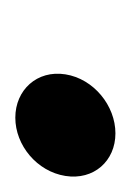

<svg xmlns="http://www.w3.org/2000/svg" viewBox="21 -490 174 257"><g transform="rotate(90 108.5 -362.0)"><path d="M80 -362C74 -324 101 -295 138 -295C175 -295 210 -324 216 -362C222 -400 196 -429 159 -429C122 -429 86 -400 80 -362Z"/></g></svg>

Font: Charger Sport
Style: BlkObl
Weight: 900
Designer: Jasper
Foundry: Cannot Into Space Fonts
Version: Version 1.1